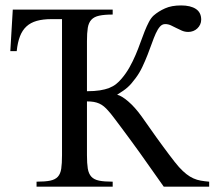

<svg xmlns="http://www.w3.org/2000/svg" viewBox="-20 -698 805 718"><path d="M592.3 0Q543.9 -68.4 502.9 -126.5Q485.4 -150.9 467.3 -175.5Q449.2 -200.2 433.3 -221.4Q417.5 -242.7 405 -259Q392.6 -275.4 385.7 -282.7Q377 -293 368.7 -299.8Q360.4 -306.6 351.1 -310.8Q341.8 -314.9 330.8 -316.9Q319.8 -318.8 305.2 -318.8V-117.7Q305.2 -86.9 308.3 -67.6Q311.5 -48.3 321.5 -37.4Q331.5 -26.4 350.6 -22.5Q369.6 -18.6 401.4 -18.6V0H116.7V-18.6Q148.9 -18.6 167.7 -22.5Q186.5 -26.4 196.3 -37.1Q206.1 -47.9 209 -67.1Q211.9 -86.4 211.9 -117.7V-626.5H173.3Q140.6 -626.5 117.4 -619.9Q94.2 -613.3 78.9 -599.1Q63.5 -585 54.7 -562.3Q45.9 -539.6 42.5 -506.8H18.6L27.8 -662.1H401.4V-643.6Q370.1 -643.6 351.1 -639.4Q332 -635.3 321.8 -624.3Q311.5 -613.3 308.3 -594Q305.2 -574.7 305.2 -544.4V-356.9Q333.5 -356.9 353.5 -360.1Q373.5 -363.3 388.4 -369.1Q403.3 -375 414.3 -383.8Q425.3 -392.6 435.1 -404.3Q451.7 -423.8 464.4 -446.5Q477.1 -469.2 487.1 -492.7Q497.1 -516.1 505.1 -538.8Q513.2 -561.5 521 -581.1Q528.8 -600.6 536.9 -616Q544.9 -631.3 554.7 -640.1Q572.8 -655.8 597.2 -666.7Q621.6 -677.7 657.2 -677.7Q692.4 -677.7 712.4 -664.6Q732.4 -651.4 732.4 -624.5Q732.4 -614.7 728.5 -606.4Q724.6 -598.1 718 -591.8Q711.4 -585.4 702.6 -582Q693.8 -578.6 684.1 -578.6Q671.4 -578.6 660.4 -583.3Q649.4 -587.9 639.2 -593.3Q628.9 -598.6 618.9 -603.3Q608.9 -607.9 597.7 -607.9Q586.4 -607.9 578.1 -598.4Q569.8 -588.9 562.5 -572.8Q555.2 -556.6 547.9 -535.9Q540.5 -515.1 531.7 -492.7Q522.9 -470.2 512.2 -447.5Q501.5 -424.8 486.8 -405.3Q478 -393.6 471.2 -385.7Q464.4 -377.9 457 -371.3Q449.7 -364.7 440.4 -358.4Q431.2 -352.1 418 -343.8Q435.1 -339.8 459.7 -318.6Q484.4 -297.4 508.8 -263.7Q538.6 -221.2 565.4 -183.6Q577.1 -167.5 589.1 -151.1Q601.1 -134.8 612.3 -119.9Q623.5 -105 633.1 -92.8Q642.6 -80.6 649.4 -73.2Q664.1 -57.1 677.2 -46.9Q690.4 -36.6 703.6 -30.8Q716.8 -24.9 731 -22.5Q745.1 -20 762.2 -18.6V0Z"/></svg>

Font: Doulos SIL CyrE
Style: Regular
Weight: 400
Designer: Walt Agee, Victor Gaultney, Peter Martin, Debbi Hosken, Becca Hirsbrunner
Foundry: SIL International
Version: Version 5.000